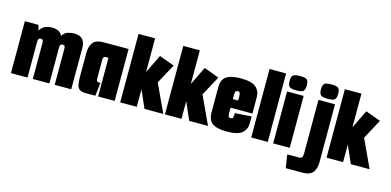

<svg xmlns="http://www.w3.org/2000/svg" viewBox="-74 -1064 3419 1679"><g transform="rotate(15 1636.0 -224.5)"><path d="M25 0V-470H148L162 -421Q176 -450 204.5 -464Q233 -478 270 -478Q311 -478 333 -463.5Q355 -449 364 -428Q384 -460 413 -469Q442 -478 468 -478Q512 -478 534 -462Q556 -446 563.5 -422.5Q571 -399 571 -377V0H421V-320Q421 -342 416.5 -350Q412 -358 398 -358Q385 -358 379 -350Q373 -342 373 -320V0H223V-326Q223 -343 218.5 -350.5Q214 -358 199 -358Q175 -358 175 -326V0Z M706 0Q664 0 645 -14Q626 -28 621 -57.5Q616 -87 616 -133V-343Q616 -402 643 -436Q670 -470 737 -470H964V0H814V-350H790Q766 -350 766 -322V-155Q766 -130 772.5 -125Q779 -120 792 -120H803L789 0Z M1014 0V-620H1164V-315L1245 -482L1382 -432L1286 -254L1404 0H1234L1164 -159V0Z M1419 0V-620H1569V-315L1650 -482L1787 -432L1691 -254L1809 0H1639L1569 -159V0Z M1983 5Q1910 5 1872.5 -11Q1835 -27 1821.5 -55.5Q1808 -84 1808 -120V-351Q1808 -388 1821.5 -416Q1835 -444 1872.5 -460Q1910 -476 1983 -476Q2078 -476 2117 -442.5Q2156 -409 2156 -353V-205H1958V-150Q1958 -141 1961 -129Q1964 -117 1982 -117Q2000 -117 2003 -129Q2006 -141 2006 -150V-169L2156 -179V-118Q2156 -62 2117 -28.5Q2078 5 1983 5ZM1958 -325V-283H2006V-325Q2006 -333 2003 -347Q2000 -361 1982 -361Q1964 -361 1961 -347Q1958 -333 1958 -325Z M2200 -620H2350V0H2200Z M2474 -500Q2425 -500 2410.5 -514Q2396 -528 2396 -565Q2396 -603 2410.5 -616.5Q2425 -630 2474 -630Q2524 -630 2538 -616.5Q2552 -603 2552 -565Q2552 -528 2538 -514Q2524 -500 2474 -500ZM2399 0V-470H2549V0Z M2758 -500Q2709 -500 2694.5 -514Q2680 -528 2680 -565Q2680 -603 2694.5 -616.5Q2709 -630 2758 -630Q2808 -630 2822 -616.5Q2836 -603 2836 -565Q2836 -528 2822 -514Q2808 -500 2758 -500ZM2561 181 2543 61H2644Q2667 61 2675 51.5Q2683 42 2683 13V-470H2833V54Q2833 112 2806.5 146.5Q2780 181 2712 181Z M2882 0V-620H3032V-315L3113 -482L3250 -432L3154 -254L3272 0H3102L3032 -159V0Z"/></g></svg>

Font: Smooch Sans Black
Style: Regular
Weight: 900
Designer: Robert E. Leuschke
Foundry: Robert E. Leuschke
Version: Version 1.010; ttfautohint (v1.8.3)